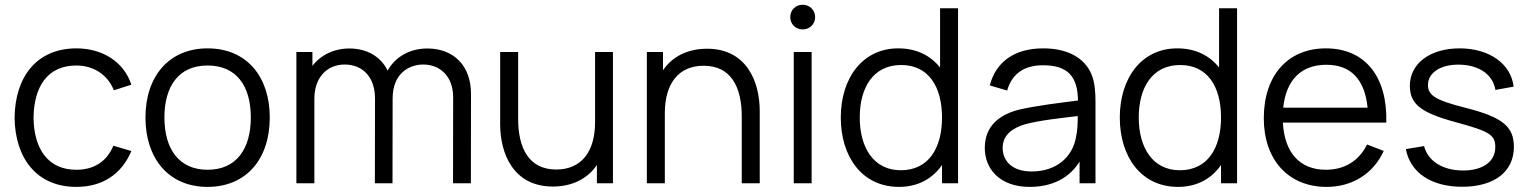

<svg xmlns="http://www.w3.org/2000/svg" viewBox="-20 -754 6290 790"><path d="M294 15C401 15 480 -36.5 520.5 -132.5L446.5 -154.5C419.5 -89.5 367 -55.5 294 -55.5C178 -55.5 119.5 -140.5 118 -270C119.5 -396 174.5 -484.5 294 -484.5C364.5 -484.5 423 -447 448.5 -382.5L520.5 -405.5C490.5 -498 403.5 -555 294.5 -555C133 -555 42 -440 40 -270C42 -103.5 130.5 15 294 15Z M834 15C994 15 1090 -100.5 1090 -270.5C1090 -437.5 996 -555 834 -555C676 -555 578.5 -440.5 578.5 -270.5C578.5 -103 673 15 834 15ZM834 -55.5C717 -55.5 656.5 -140.5 656.5 -270.5C656.5 -396.5 713 -484.5 834 -484.5C953 -484.5 1012 -400.5 1012 -270.5C1012 -143 954 -55.5 834 -55.5Z M1199.5 0H1273.5V-348.5C1273.5 -433 1323.5 -488.5 1398.5 -488.5C1473 -488.5 1523 -435.5 1523 -349.5L1522.5 0H1595L1595.5 -348.5C1595.5 -449 1660 -488.5 1721.5 -488.5C1792.5 -488.5 1844.5 -438 1844.5 -354.5L1844 0H1917.5L1918 -368.5C1918 -482.5 1847.5 -554.5 1738.5 -554.5C1666.5 -554.5 1606.5 -520.5 1575 -463.5C1546 -522.5 1488.5 -554.5 1417.5 -554.5C1353.5 -554.5 1299 -527 1265.5 -483V-540H1199.5Z M2254.5 13.5C2332 13.5 2396 -16.5 2436 -75V0H2502V-540H2428.5V-252C2428.5 -130 2372.5 -56.5 2268.5 -56.5C2155.5 -56.5 2112 -145.5 2112 -264.5V-540H2038V-243C2038 -121.5 2092.5 13.5 2254.5 13.5Z M2641.5 0H2715.5V-288C2715.5 -410 2771.5 -483.5 2875.5 -483.5C2988.5 -483.5 3032 -394.5 3032 -275.5V0H3106V-297C3106 -418.5 3051.5 -553.5 2889.5 -553.5C2812 -553.5 2748 -523.5 2708 -465V-540H2641.5Z M3282.5 -633C3311.5 -633 3334 -655 3334 -683.5C3334 -712.5 3311.5 -734.5 3282.5 -734.5C3253.5 -734.5 3231.5 -712.5 3231.5 -683.5C3231.5 -655 3253.5 -633 3282.5 -633ZM3246 0H3319.5V-540H3246Z M3679 15C3757.5 15 3817 -19 3856 -75V0H3922V-720H3848V-476C3809 -525.5 3751 -555 3676 -555C3528 -555 3439.5 -431.5 3439.5 -270.5C3439.5 -108.5 3527.5 15 3679 15ZM3686.5 -53.5C3574 -53.5 3517.5 -147.5 3517.5 -270.5C3517.5 -392.5 3572 -486.5 3688 -486.5C3800.5 -486.5 3856 -397.5 3856 -270.5C3856 -145.5 3801.5 -53.5 3686.5 -53.5Z M4216.5 15C4308.5 15 4380 -21 4422 -89V0H4487.5V-335.5C4487.5 -375.5 4484.5 -415.5 4471.5 -447C4443 -517 4371 -555 4272.5 -555C4153.5 -555 4077.5 -499 4052.5 -402.5L4124 -381.5C4144.5 -453.5 4197.5 -485.5 4271.5 -485.5C4374.5 -485.5 4414 -438.5 4415.5 -340.5C4343.5 -331 4242.5 -319.5 4169.5 -302C4089 -280.5 4032 -233.5 4032 -145C4032 -59 4094 15 4216.5 15ZM4225 -48.5C4138 -48.5 4105.5 -98 4105.5 -145C4105.5 -203.5 4153 -229.5 4199 -243C4258.5 -259 4343.5 -268 4414.5 -276.5C4414.5 -252 4413.5 -217 4407.5 -190.5C4393.5 -109 4328 -48.5 4225 -48.5Z M4827 15C4905.5 15 4965 -19 5004 -75V0H5070V-720H4996V-476C4957 -525.5 4899 -555 4824 -555C4676 -555 4587.5 -431.5 4587.5 -270.5C4587.5 -108.5 4675.5 15 4827 15ZM4834.5 -53.5C4722 -53.5 4665.5 -147.5 4665.5 -270.5C4665.5 -392.5 4720 -486.5 4836 -486.5C4948.5 -486.5 5004 -397.5 5004 -270.5C5004 -145.5 4949.5 -53.5 4834.5 -53.5Z M5438.5 15C5543 15 5630.5 -38.5 5673.5 -133L5605 -159.5C5571.5 -92 5512.5 -55.5 5435.5 -55.5C5328 -55.5 5265 -126 5258.5 -249.5H5684C5689.5 -440 5595.5 -555 5435.5 -555C5279.5 -555 5180 -444.5 5180 -267.5C5180 -96.5 5281 15 5438.5 15ZM5437.5 -487.5C5538 -487.5 5595.5 -427.5 5607 -311H5260C5271.5 -424.5 5333.5 -487.5 5437.5 -487.5Z M5996 14.5C6128.5 14.5 6209 -47.5 6209 -149.5C6209 -233 6162.5 -271.5 6013.5 -309.5C5886 -341.5 5855.5 -361.5 5855.5 -404.5C5855.5 -455.5 5908.5 -489.5 5985 -488C6066 -486.5 6122.5 -447.5 6133 -384L6208 -397.5C6197 -491.5 6108 -555 5986 -555C5864 -555 5781 -493 5781 -401C5781 -325.5 5826 -290 5972.5 -250.5C6109.5 -213.5 6132.5 -198.5 6132.5 -148.5C6132.5 -89.5 6082 -52.5 6000 -52.5C5916 -52.5 5855 -91.5 5839.5 -153L5764.5 -140.5C5783 -43 5869.5 14.5 5996 14.5Z"/></svg>

Font: Hauora
Style: Regular
Weight: 400
Designer: Mikhail Sharanda
Foundry: WCYS & Co.
Version: Version 1.010